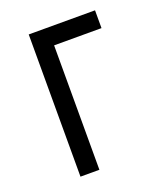

<svg xmlns="http://www.w3.org/2000/svg" viewBox="-102 -575 541 643"><g transform="rotate(-20 168.5 -253.5)"><path d="M75.2 -506.8H311.5V-443.4H142.6V0H75.2Z"/></g></svg>

Font: DINish
Style: Regular
Weight: 400
Designer: Bert Driehuis
Foundry: Playbeing
Version: Version 3.008; git-95204e4c-release